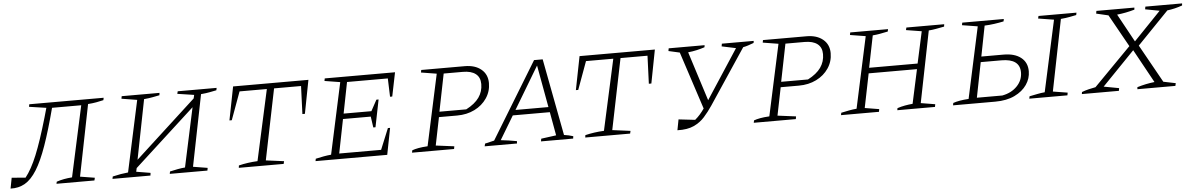

<svg xmlns="http://www.w3.org/2000/svg" viewBox="-40 -866 7572 1219"><g transform="rotate(-5 3746.0 -256.5)"><path d="M-10 5 3 -63 91 -56Q130 -105 165.5 -191.5Q201 -278 244 -426L261 -486L152 -502L155 -518H629L626 -503Q605 -498 580.5 -493.5Q556 -489 527 -487L436 -32L529 -17L525 0H283L286 -13Q309 -21 333.5 -25.5Q358 -30 385 -32L483 -483H297Q260 -342 226.5 -247Q193 -152 158 -96Q123 -40 82.5 -16.5Q42 7 -10 5Z M640 0 643 -15Q698 -28 742 -32L840 -486L741 -502L744 -518H985L983 -503Q962 -499 939.5 -494.5Q917 -490 884 -487L809 -107L1198 -464L1203 -486L1097 -502L1101 -518H1349L1346 -503Q1326 -499 1303 -494.5Q1280 -490 1247 -487L1156 -32L1248 -17L1245 0H1005L1008 -15Q1033 -21 1057.5 -25.5Q1082 -30 1105 -32L1186 -409L799 -55L794 -32L884 -17L882 0Z M1934 -518 1893 -305H1877L1884 -483H1712L1620 -32L1735 -17L1731 0H1445L1447 -15Q1504 -29 1567 -32L1666 -483H1492L1427 -305H1412L1454 -518Z M1934 0 1937 -15Q1963 -21 1988 -25.5Q2013 -30 2036 -32L2134 -486L2035 -502L2038 -518H2486L2455 -366H2441L2437 -483H2177L2138 -285H2315L2353 -355H2367L2332 -181H2318L2308 -251H2131L2088 -35H2355L2410 -169H2424L2391 0Z M2549 0 2552 -15Q2568 -21 2592 -25.5Q2616 -30 2651 -32L2749 -486L2650 -502L2653 -518H2930Q2996 -518 3035 -485.5Q3074 -453 3074 -398Q3074 -345 3045 -302Q3016 -259 2966.5 -234.5Q2917 -210 2855 -210H2739L2703 -32L2820 -17L2817 0ZM2915 -483H2793L2745 -244H2916Q2972 -273 2998.5 -310.5Q3025 -348 3025 -396Q3025 -439 2996.5 -461Q2968 -483 2915 -483Z M3520 -28Q3536 -26 3550.5 -22.5Q3565 -19 3578 -15L3576 0H3371L3374 -17L3470 -30L3443 -180H3207L3117 -30Q3143 -27 3168 -23.5Q3193 -20 3219 -15L3218 0H3012L3016 -17L3075 -31L3372 -518H3427ZM3227 -213H3437L3388 -482Z M4142 -518 4101 -305H4085L4092 -483H3920L3828 -32L3943 -17L3939 0H3653L3655 -15Q3712 -29 3775 -32L3874 -483H3700L3635 -305H3620L3662 -518Z M4240 5 4253 -63 4358 -51Q4375 -65 4389.5 -81.5Q4404 -98 4418 -118L4298 -485L4227 -501L4230 -518H4459L4457 -505Q4433 -497 4406.5 -491Q4380 -485 4351 -482L4451 -168L4656 -482L4566 -501L4569 -518H4772L4770 -505Q4751 -498 4734.5 -492.5Q4718 -487 4702 -484L4467 -131Q4442 -94 4414 -62.5Q4386 -31 4345 -12Q4304 7 4240 5Z M4727 0 4730 -15Q4746 -21 4770 -25.5Q4794 -30 4829 -32L4927 -486L4828 -502L4831 -518H5108Q5174 -518 5213 -485.5Q5252 -453 5252 -398Q5252 -345 5223 -302Q5194 -259 5144.5 -234.5Q5095 -210 5033 -210H4917L4881 -32L4998 -17L4995 0ZM5093 -483H4971L4923 -244H5094Q5150 -273 5176.5 -310.5Q5203 -348 5203 -396Q5203 -439 5174.5 -461Q5146 -483 5093 -483Z M5283 0 5286 -15Q5313 -21 5337.5 -25.5Q5362 -30 5385 -32L5483 -486L5384 -502L5387 -518H5628L5625 -503Q5591 -496 5571.5 -492.5Q5552 -489 5528 -487L5487 -284H5796L5840 -486L5741 -502L5745 -518H5986L5984 -503Q5953 -497 5931 -493Q5909 -489 5885 -487L5794 -32L5885 -17L5882 0H5642L5644 -13Q5668 -21 5693 -25.5Q5718 -30 5742 -32L5789 -249H5481L5437 -32L5528 -17L5525 0Z M5997 0 6000 -15Q6036 -28 6099 -32L6197 -486L6098 -502L6101 -518H6366L6363 -503Q6335 -497 6303 -492.5Q6271 -488 6241 -487L6203 -293H6344Q6415 -293 6455 -261.5Q6495 -230 6495 -174Q6495 -128 6468 -88.5Q6441 -49 6390 -24.5Q6339 0 6266 0ZM6483 0 6486 -15Q6512 -20 6536 -25Q6560 -30 6584 -32L6683 -486L6583 -502L6587 -518H6829L6826 -503Q6806 -499 6783 -494.5Q6760 -490 6727 -487L6636 -32L6729 -17L6726 0ZM6152 -35H6314Q6373 -46 6409 -83.5Q6445 -121 6445 -171Q6445 -258 6328 -258H6196Z M6818 0 6820 -13Q6841 -21 6863.5 -26.5Q6886 -32 6908 -36L7145 -277L7030 -483L6953 -501L6956 -518H7198L7197 -505Q7142 -489 7085 -483L7183 -304L7356 -484L7265 -501L7268 -518H7502L7501 -505Q7454 -488 7405 -482L7205 -275L7340 -33L7418 -17L7414 0H7172L7173 -13Q7229 -30 7284 -36L7167 -249L6960 -35L7057 -17L7054 0Z"/></g></svg>

Font: Piazzolla SC ExtraLight
Style: Italic
Weight: 200
Italic angle: -11.3°
Designer: Juan Pablo del Peral
Foundry: Huerta Tipografica
Version: Version 1.330